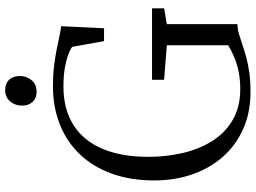

<svg xmlns="http://www.w3.org/2000/svg" viewBox="-143 -832 986 740"><g transform="rotate(-90 350.0 -462.0)"><path d="M366.5 10.5Q285.5 10.5 221.8 -18.2Q158 -47 114 -98Q70 -149 47.2 -216.2Q24.5 -283.5 24.5 -360Q24.5 -451 50.5 -523.5Q76.5 -596 124.8 -646.8Q173 -697.5 240 -724.2Q307 -751 389 -751Q430.5 -751 466.5 -746.5Q502.5 -742 532.2 -736Q562 -730 584.2 -725.2Q606.5 -720.5 619 -719.5L611 -554H561.5L539.5 -676.5Q531.5 -683.5 511.2 -691.2Q491 -699 459.8 -704.8Q428.5 -710.5 387 -710.5Q300 -710.5 239.2 -672.5Q178.5 -634.5 147 -561.2Q115.5 -488 115.5 -382Q115.5 -316 129.8 -253Q144 -190 175 -139.5Q206 -89 256.2 -59Q306.5 -29 378 -29Q412 -29 442.2 -35Q472.5 -41 498.5 -51.8Q524.5 -62.5 545.5 -75.5V-312L412.5 -322.5V-369H688V-322.5L627 -312V-40Q608.5 -39.5 589.2 -34Q570 -28.5 548.2 -21Q526.5 -13.5 500.2 -6.2Q474 1 441 5.8Q408 10.5 366.5 10.5ZM366 -814Q341.5 -814 327.2 -829.2Q313 -844.5 313 -870.5Q313 -896.5 329 -915.8Q345 -935 373 -935H374Q398.5 -935 412.8 -919.8Q427 -904.5 427 -878.5Q427 -852.5 411 -833.2Q395 -814 367 -814Z"/></g></svg>

Font: Merriweather 60pt Light
Style: Regular
Weight: 300
Version: Version 2.100